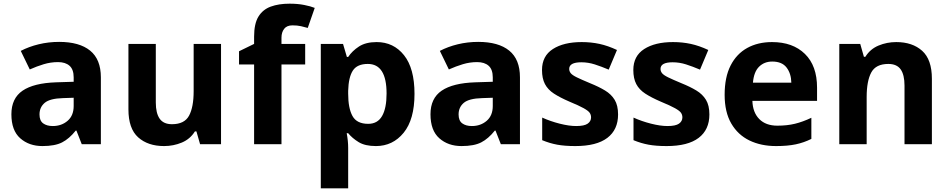

<svg xmlns="http://www.w3.org/2000/svg" viewBox="-20 -785 5167 1045"><path d="M302 -557Q412 -557 470.5 -509.5Q529 -462 529 -364V0H425L396 -74H392Q357 -30 318 -10Q279 10 211 10Q138 10 90 -32.5Q42 -75 42 -163Q42 -250 103 -291.5Q164 -333 286 -337L381 -340V-364Q381 -407 358.5 -427Q336 -447 296 -447Q256 -447 218 -435.5Q180 -424 142 -407L93 -508Q137 -531 190.5 -544Q244 -557 302 -557ZM323 -251Q251 -249 223 -225Q195 -201 195 -162Q195 -128 215 -113.5Q235 -99 267 -99Q315 -99 348 -127.5Q381 -156 381 -208V-253Z M1183 -546V0H1069L1049 -70H1041Q1015 -28 969.5 -9Q924 10 873 10Q785 10 732 -37.5Q679 -85 679 -190V-546H828V-227Q828 -169 849 -139Q870 -109 916 -109Q984 -109 1009 -155.5Q1034 -202 1034 -289V-546Z M1641 -434H1512V0H1363V-434H1281V-506L1363 -546V-586Q1363 -656 1386.5 -694.5Q1410 -733 1453.5 -749Q1497 -765 1556 -765Q1600 -765 1635.5 -758Q1671 -751 1693 -742L1655 -633Q1638 -638 1618 -642.5Q1598 -647 1572 -647Q1541 -647 1526.5 -628Q1512 -609 1512 -580V-546H1641Z M2030 -556Q2122 -556 2179 -484.5Q2236 -413 2236 -274Q2236 -135 2177 -62.5Q2118 10 2026 10Q1967 10 1932 -11.5Q1897 -33 1875 -60H1867Q1875 -18 1875 20V240H1726V-546H1847L1868 -475H1875Q1897 -508 1934 -532Q1971 -556 2030 -556ZM1982 -437Q1924 -437 1900.5 -401Q1877 -365 1875 -291V-275Q1875 -196 1898.5 -153.5Q1922 -111 1984 -111Q2035 -111 2059.5 -153.5Q2084 -196 2084 -276Q2084 -437 1982 -437Z M2583 -557Q2693 -557 2751.5 -509.5Q2810 -462 2810 -364V0H2706L2677 -74H2673Q2638 -30 2599 -10Q2560 10 2492 10Q2419 10 2371 -32.5Q2323 -75 2323 -163Q2323 -250 2384 -291.5Q2445 -333 2567 -337L2662 -340V-364Q2662 -407 2639.5 -427Q2617 -447 2577 -447Q2537 -447 2499 -435.5Q2461 -424 2423 -407L2374 -508Q2418 -531 2471.5 -544Q2525 -557 2583 -557ZM2604 -251Q2532 -249 2504 -225Q2476 -201 2476 -162Q2476 -128 2496 -113.5Q2516 -99 2548 -99Q2596 -99 2629 -127.5Q2662 -156 2662 -208V-253Z M3344 -162Q3344 -79 3285.5 -34.5Q3227 10 3111 10Q3054 10 3013 2.5Q2972 -5 2931 -22V-145Q2975 -125 3026 -112Q3077 -99 3116 -99Q3160 -99 3178.5 -112Q3197 -125 3197 -146Q3197 -160 3189.5 -171Q3182 -182 3157 -196Q3132 -210 3079 -232Q3028 -254 2995 -275.5Q2962 -297 2946 -327.5Q2930 -358 2930 -404Q2930 -480 2989 -518Q3048 -556 3146 -556Q3197 -556 3243 -546Q3289 -536 3338 -513L3293 -406Q3253 -423 3217 -434.5Q3181 -446 3144 -446Q3078 -446 3078 -410Q3078 -397 3086.5 -386.5Q3095 -376 3119.5 -364Q3144 -352 3192 -332Q3239 -313 3273 -292.5Q3307 -272 3325.5 -241.5Q3344 -211 3344 -162Z M3841 -162Q3841 -79 3782.5 -34.5Q3724 10 3608 10Q3551 10 3510 2.5Q3469 -5 3428 -22V-145Q3472 -125 3523 -112Q3574 -99 3613 -99Q3657 -99 3675.5 -112Q3694 -125 3694 -146Q3694 -160 3686.5 -171Q3679 -182 3654 -196Q3629 -210 3576 -232Q3525 -254 3492 -275.5Q3459 -297 3443 -327.5Q3427 -358 3427 -404Q3427 -480 3486 -518Q3545 -556 3643 -556Q3694 -556 3740 -546Q3786 -536 3835 -513L3790 -406Q3750 -423 3714 -434.5Q3678 -446 3641 -446Q3575 -446 3575 -410Q3575 -397 3583.5 -386.5Q3592 -376 3616.5 -364Q3641 -352 3689 -332Q3736 -313 3770 -292.5Q3804 -272 3822.5 -241.5Q3841 -211 3841 -162Z M4182 -556Q4295 -556 4361 -491.5Q4427 -427 4427 -308V-236H4075Q4077 -173 4112.5 -137Q4148 -101 4211 -101Q4264 -101 4307 -111.5Q4350 -122 4396 -144V-29Q4356 -9 4311.5 0.5Q4267 10 4204 10Q4122 10 4059 -20.5Q3996 -51 3960 -113Q3924 -175 3924 -269Q3924 -365 3956.5 -428.5Q3989 -492 4047 -524Q4105 -556 4182 -556ZM4183 -450Q4140 -450 4111.5 -422Q4083 -394 4078 -335H4287Q4286 -385 4261 -417.5Q4236 -450 4183 -450Z M4858 -556Q4946 -556 4999 -508.5Q5052 -461 5052 -356V0H4903V-319Q4903 -378 4882 -407.5Q4861 -437 4815 -437Q4747 -437 4722 -390.5Q4697 -344 4697 -257V0H4548V-546H4662L4682 -476H4690Q4716 -518 4761.5 -537Q4807 -556 4858 -556Z"/></svg>

Font: Noto Sans Myanmar
Style: Bold
Weight: 700
Designer: Monotype Design Team
Foundry: Monotype Imaging Inc.
Version: Version 2.107; ttfautohint (v1.8.4.7-5d5b)